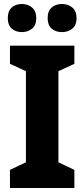

<svg xmlns="http://www.w3.org/2000/svg" viewBox="-20 -943 423 963"><path d="M353 0H30V-91L110 -129V-586L30 -623V-714H353V-623L273 -586V-129L353 -91ZM19 -852Q19 -888 39 -905.5Q59 -923 90 -923Q120 -923 141 -905Q162 -887 162 -852Q162 -817 141 -799.5Q120 -782 90 -782Q59 -782 39 -799.5Q19 -817 19 -852ZM219 -852Q219 -888 239.5 -905.5Q260 -923 291 -923Q322 -923 343 -905Q364 -887 364 -852Q364 -817 343 -799.5Q322 -782 291 -782Q259 -782 239 -799.5Q219 -817 219 -852Z"/></svg>

Font: Noto Sans Telugu SemiCondensed ExtraBold
Style: Regular
Weight: 800
Width: 4
Designer: Jelle Bosma - Monotype Design Team
Foundry: Monotype Imaging Inc.
Version: Version 2.005; ttfautohint (v1.8.4.7-5d5b)